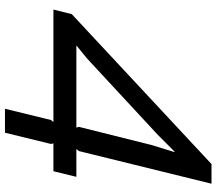

<svg xmlns="http://www.w3.org/2000/svg" viewBox="-68 -782 850 753"><g transform="rotate(90 356.5 -405.0)"><path d="M548 -574 576 -665H574L509 -600L209 -322L160 -282L159 -280H480L477 -290ZM673 -280 651 -190H542L544 -180L500 0H406L450 -180L458 -190H17L35 -262L623 -810H700L572 -290L564 -280Z"/></g></svg>

Font: Sinkin Sans 400 Italic
Style: Italic
Weight: 400
Italic angle: -112°
Designer: Keith Bates
Foundry: K-Type
Version: Sinkin Sans (version 1.0)  by Keith Bates   •   © 2014   www